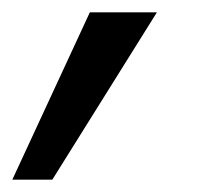

<svg xmlns="http://www.w3.org/2000/svg" viewBox="-62 -150 358 312"><path d="M84 -130H193L23 142H-42Z"/></svg>

Font: Albert Sans Medium
Style: Italic
Weight: 500
Italic angle: -11.25°
Designer: Andreas Rasmussen
Foundry: a.Foundry
Version: Version 1.025